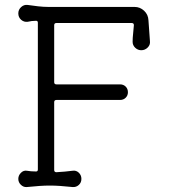

<svg xmlns="http://www.w3.org/2000/svg" viewBox="-20 -744 684 776"><path d="M88 12Q75 13 64.5 3Q54 -7 54 -21Q54 -35 64.5 -45.5Q75 -56 88 -54Q105 -51 124 -51H126Q133 -51 133 -59V-652Q133 -660 126 -660Q117 -660 108.5 -659Q100 -658 92 -656Q77 -654 65.5 -664Q54 -674 54 -690Q54 -705 65.5 -715.5Q77 -726 92 -724Q112 -721 134 -718.5Q156 -716 176 -716H524Q546 -716 562.5 -700.5Q579 -685 580 -662L586 -578Q588 -563 577 -552Q566 -541 551 -541Q537 -541 526.5 -551Q516 -561 516 -575Q516 -591 518 -608Q520 -625 521 -641V-643Q521 -651 512 -651H208Q199 -651 199 -642V-412Q199 -403 208 -403H465Q479 -403 488 -394Q497 -385 497 -371Q497 -358 488 -349Q479 -340 465 -340H208Q199 -340 199 -331V-57Q199 -48 208 -48Q225 -49 242.5 -50.5Q260 -52 274 -54Q288 -56 298.5 -46Q309 -36 309 -21Q309 -6 298.5 3.5Q288 13 274 12Q245 9 223 7.5Q201 6 181 6Q162 6 140 7.5Q118 9 88 12Z"/></svg>

Font: Kiwi Maru Light
Style: Regular
Weight: 300
Designer: Hiroki-Chan
Version: Version 1.100